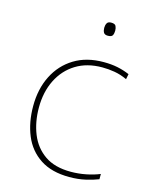

<svg xmlns="http://www.w3.org/2000/svg" viewBox="-111 -794 694 877"><g transform="rotate(15 236.0 -355.5)"><path d="M302 10Q218 10 164 -25.5Q110 -61 84.5 -122.5Q59 -184 59 -261Q59 -342 90.5 -404.5Q122 -467 180 -502.5Q238 -538 319 -538Q355 -538 384.5 -532Q414 -526 442 -514L437 -489Q407 -503 377.5 -508Q348 -513 319 -513Q247 -513 195 -481Q143 -449 114.5 -392Q86 -335 86 -261Q86 -193 108.5 -137Q131 -81 178.5 -48Q226 -15 302 -15Q338 -15 373.5 -22Q409 -29 438 -41V-16Q413 -6 378 2Q343 10 302 10ZM305 -721Q323 -721 327.5 -711.5Q332 -702 332 -690Q332 -677 327.5 -668Q323 -659 305 -659Q290 -659 285 -668Q280 -677 280 -690Q280 -702 285 -711.5Q290 -721 305 -721Z"/></g></svg>

Font: Noto Sans Lao Looped Thin
Style: Regular
Weight: 100
Designer: Mark Frömberg, Ben Mitchell
Foundry: The Fontpad Ltd
Version: Version 1.002; ttfautohint (v1.8.4.7-5d5b)